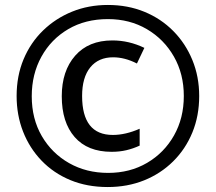

<svg xmlns="http://www.w3.org/2000/svg" viewBox="-20 -744 870 774"><path d="M414 10Q331 10 263.5 -18Q196 -46 147.5 -96.5Q99 -147 73 -213.5Q47 -280 47 -357Q47 -438 75 -505Q103 -572 153.5 -621Q204 -670 270.5 -697Q337 -724 415 -724Q495 -724 562 -696.5Q629 -669 678.5 -619Q728 -569 755.5 -502Q783 -435 783 -357Q783 -277 755.5 -210Q728 -143 678 -93.5Q628 -44 561 -17Q494 10 414 10ZM416 -47Q504 -47 573 -87.5Q642 -128 681.5 -198Q721 -268 721 -357Q721 -446 681 -516Q641 -586 572 -626.5Q503 -667 415 -667Q324 -667 255 -626.5Q186 -586 147 -515.5Q108 -445 108 -356Q108 -265 148.5 -195.5Q189 -126 258.5 -86.5Q328 -47 416 -47ZM430 -132Q333 -132 281 -191.5Q229 -251 229 -356Q229 -458 283 -519.5Q337 -581 433 -581Q500 -581 562 -551L532 -488Q483 -513 436 -513Q377 -513 344 -472.5Q311 -432 311 -357Q311 -200 435 -200Q486 -200 543 -225V-157Q517 -145 489.5 -138.5Q462 -132 430 -132Z"/></svg>

Font: Noto Sans Condensed Medium
Style: Regular
Weight: 500
Width: 3
Designer: Monotype Design Team
Foundry: Monotype Imaging Inc.
Version: Version 2.013; ttfautohint (v1.8.4.7-5d5b)